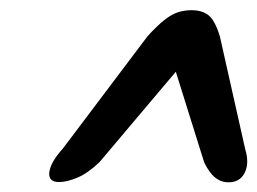

<svg xmlns="http://www.w3.org/2000/svg" viewBox="-20 -736 517 386"><path d="M372.5 -638H319L390.5 -409.5Q401 -388 412.8 -378.8Q424.5 -369.5 439.5 -369.5Q462.5 -369.5 472 -388.8Q481.5 -408 473 -436L422 -663Q412 -695.5 399 -705.5Q386 -715.5 365 -715.5Q351 -715.5 338.2 -711.5Q325.5 -707.5 311 -696.2Q296.5 -685 276.5 -663L106.5 -437.5Q82 -410.5 79.2 -390.2Q76.5 -370 99 -370Q114.5 -370 135.8 -379Q157 -388 180 -410Z"/></svg>

Font: Fraunces ExtraBold
Style: Italic
Weight: 800
Italic angle: -16°
Version: Version 1.000;[b76b70a41]